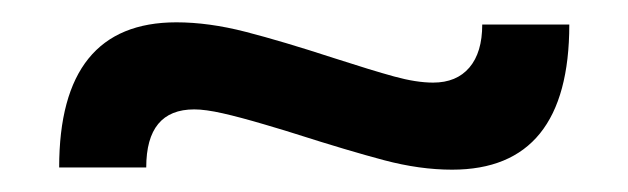

<svg xmlns="http://www.w3.org/2000/svg" viewBox="-20 -423 563 172"><path d="M138 -403Q167 -403 200 -394.5Q233 -386 279 -371Q313 -360 333 -354.5Q353 -349 368 -349Q389 -349 400.5 -362.5Q412 -376 412 -401H490Q490 -271 385 -271Q356 -271 324 -279.5Q292 -288 245 -303Q239 -305 217 -311.5Q195 -318 179.5 -321.5Q164 -325 154 -325Q111 -325 111 -273H33Q33 -403 138 -403Z"/></svg>

Font: Mozilla Text BETA Medium
Style: Regular
Weight: 500
Designer: Studio DRAMA
Foundry: Studio DRAMA
Version: Version 0.100